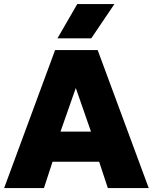

<svg xmlns="http://www.w3.org/2000/svg" viewBox="-20 -954 776 974"><path d="M1 0 259.5 -700H475.5L734.5 0H527L483 -133.5H246.5L203 0ZM287 -286.5H441.5L364.5 -507.5ZM271.5 -759.5 372 -933.5H560.5L443 -759.5Z"/></svg>

Font: Geologica Thin Cursive ExtraBold
Style: Regular
Weight: 800
Version: Version 1.010;gftools[0.9.28]